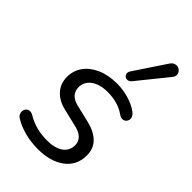

<svg xmlns="http://www.w3.org/2000/svg" viewBox="-232 -851 945 945"><g transform="rotate(45 240.5 -378.5)"><path d="M222.8 8.9Q174.8 8.9 131.3 -2.4Q87.9 -13.8 56.5 -33Q43.8 -39.8 39.2 -50.4Q34.7 -60.9 36.2 -70.9Q37.7 -80.9 44.3 -87.9Q51 -95 61.5 -96.1Q72 -97.3 85.2 -89.9Q116.7 -70.7 152 -61.9Q187.2 -53.1 224.4 -53.1Q278.3 -53.1 308.9 -74.6Q339.4 -96 339.4 -134.6Q339.4 -159.9 322.5 -176.6Q305.6 -193.3 274.4 -200.4L179.7 -223.1Q130 -234.7 101.4 -266.4Q72.7 -298.1 72.7 -343.9Q72.7 -387.3 96.9 -421.4Q121.1 -455.5 166.1 -475.4Q211.1 -495.3 272 -495.3Q312.3 -495.3 353 -483.4Q393.7 -471.5 421 -450.9Q432.7 -442.5 437.4 -431.9Q442 -421.4 439.7 -411.9Q437.5 -402.4 430.6 -396.3Q423.7 -390.3 413.3 -389.6Q402.8 -388.9 390.1 -397.3Q365.1 -415.6 334 -424.4Q302.9 -433.3 268.7 -433.3Q213.3 -433.3 181.2 -410Q149.1 -386.7 149.1 -347.7Q149.1 -323.9 163.8 -306.6Q178.5 -289.4 209.3 -281.7L304 -259Q357.1 -246 386.5 -216.4Q415.9 -186.7 415.9 -140.4Q415.9 -70.3 362.9 -30.7Q309.9 8.9 222.8 8.9ZM439.3 -709.8 314.4 -555.3Q306.2 -545 296.1 -543.8Q286.1 -542.5 278.6 -547.6Q271 -552.8 269 -562.5Q267.1 -572.3 274.4 -583.5L382.1 -745.3Q391.4 -759.6 402.9 -763.5Q414.4 -767.5 424.7 -764.3Q434.9 -761.2 441.8 -752.6Q448.6 -744.1 448.9 -732.8Q449.1 -721.5 439.3 -709.8Z"/></g></svg>

Font: Nunito Variable Extra Light
Style: Italic
Weight: 200
Italic angle: -9°
Designer: Vernon Adams
Foundry: Vernon Adams
Version: Version 3.602